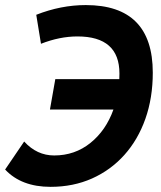

<svg xmlns="http://www.w3.org/2000/svg" viewBox="-25 -723 631 753"><path d="M173.3 9.8Q58.6 9.8 -4.9 -58.1L69.8 -168Q119.6 -113.3 187.5 -113.3Q268.6 -113.3 329.6 -162.4Q390.6 -211.4 419.9 -293.5H170.9L191.9 -412.6H442.9Q443.4 -423.3 443.4 -434.6Q443.4 -580.1 278.8 -580.1Q209 -580.1 135.7 -551.3L117.2 -665Q213.9 -703.1 311.5 -703.1Q574.2 -703.1 574.2 -438Q574.2 -339.4 545.2 -257.1Q516.1 -174.8 462.6 -115.2Q409.2 -55.7 335.7 -22.9Q262.2 9.8 173.3 9.8Z"/></svg>

Font: Cascadia Code PL
Style: Bold Italic
Weight: 700
Italic angle: -10°
Monospace: yes
Designer: Aaron Bell
Foundry: Saja Typeworks
Version: Version 2404.023; ttfautohint (v1.8.4)